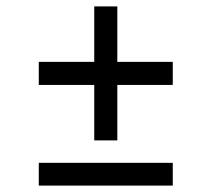

<svg xmlns="http://www.w3.org/2000/svg" viewBox="-20 -579 660 599"><path d="M101 -314H274V-141H346V-314H519V-386H346V-559H274V-386H101ZM101 0H519V-71H101Z"/></svg>

Font: Space Text
Style: Regular
Weight: 400
Designer: Florian Karsten (Space Text), Colophon Foundry (Space Mono)
Foundry: Florian Karsten
Version: Version 1.003;PS 001.003;hotconv 1.0.88;makeotf.lib2.5.64775